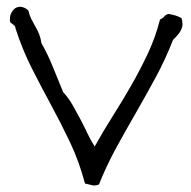

<svg xmlns="http://www.w3.org/2000/svg" viewBox="-20 -532 573 577"><path d="M525.4 -477.5Q528.3 -468.8 528.3 -460.9V-455.1Q526.4 -445.3 522 -438Q517.6 -430.7 511.7 -424.3Q505.9 -418 500 -412.1Q476.6 -352.5 447.8 -299.3Q418.9 -246.1 389.2 -194.3Q359.4 -142.6 330.1 -89.4Q300.8 -36.1 277.3 22.5Q269.5 25.4 262.7 25.4Q258.8 25.4 255.9 24.4Q246.1 22.5 235.4 19.5Q217.8 -46.9 190.4 -104.5Q163.1 -162.1 133.3 -216.8Q103.5 -271.5 75.2 -327.6Q46.9 -383.8 26.4 -447.3Q26.4 -452.1 23.9 -454.6Q21.5 -457 18.6 -459Q15.6 -460.9 12.7 -463.4Q9.8 -465.8 9.8 -470.7V-474.6Q9.8 -486.3 14.6 -494.1Q19.5 -503.9 28.3 -508.8Q34.2 -511.7 41 -511.7Q43.9 -511.7 46.9 -510.7Q56.6 -508.8 65.4 -500Q68.4 -486.3 74.2 -474.6Q80.1 -462.9 86.4 -452.1Q92.8 -441.4 97.7 -429.2Q102.5 -417 104.5 -402.3Q124 -368.2 139.2 -330.1Q154.3 -292 169.9 -254.9Q185.5 -238.3 197.3 -217.8Q209 -197.3 220.2 -176.3Q231.4 -155.3 241.7 -133.3Q252 -111.3 264.6 -91.8Q290 -137.7 318.8 -183.1Q347.7 -228.5 374.5 -275.4Q401.4 -322.3 424.3 -371.1Q447.3 -419.9 460.9 -473.6Q468.8 -476.6 473.6 -482.4Q478.5 -488.3 486.3 -490.2Q497.1 -488.3 507.3 -485.4Q517.6 -482.4 525.4 -477.5Z"/></svg>

Font: Crafty Girls
Style: Regular
Weight: 400
Designer: Crystal Kluge
Foundry: Font Diner, Inc DBA Tart Workshop
Version: Version 1.000